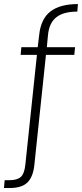

<svg xmlns="http://www.w3.org/2000/svg" viewBox="-53 -778 408 956"><path d="M142.1 -604Q150.4 -684.1 198.2 -720.9Q246.1 -757.8 335 -757.8L332 -720.2Q263.2 -720.2 227.5 -692.1Q191.9 -664.1 186 -604L180.2 -543H320.8L316.9 -504.9H175.8L118.2 42Q112.3 101.6 84.2 129.9Q56.2 158.2 -4.9 158.2H-33.2L-29.8 119.1H-5.9Q32.2 119.1 50.3 103.3Q68.4 87.4 73.2 42L130.9 -504.9H49.8L53.2 -543H134.8Z"/></svg>

Font: SVN-Poppins ExtraLight
Style: Regular
Weight: 200
Designer: Ninad Kale (Devanagari), Jonny Pinhorn (Latin)
Foundry: Indian Type Foundry
Version: Version 3.002 2017